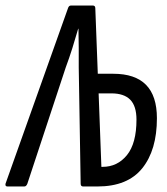

<svg xmlns="http://www.w3.org/2000/svg" viewBox="-49 -675 603 695"><path d="M-22 0Q-31 0 -29 -10L197 -645Q200 -655 208 -655H287Q296 -655 296 -645L305 -408H361Q440 -408 479.5 -368Q519 -328 519 -247Q519 -132 466 -66Q413 0 304 0H252Q243 0 243 -10L236 -431Q236 -469 236 -502.5Q236 -536 235 -571H234Q224 -536 213 -501Q202 -466 189 -431L50 -10Q46 0 39 0ZM318 -71H322Q376 -71 410.5 -113.5Q445 -156 445 -242Q445 -291 422.5 -314Q400 -337 354 -337H308Z"/></svg>

Font: Sofia Sans Extra Condensed Medium
Style: Italic
Weight: 500
Italic angle: -9°
Version: Version 4.100